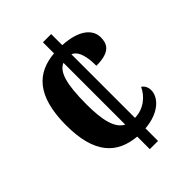

<svg xmlns="http://www.w3.org/2000/svg" viewBox="-209 -811 907 907"><g transform="rotate(-45 244.5 -357.0)"><path d="M247 -84V0H302V-84C401 -92 449 -146 449 -192C449 -210 442 -228 426 -237C406 -193 361 -155 302 -154V-579C338 -564 347 -513 347 -457C442 -457 457 -496 457 -537C457 -591 408 -634 302 -640V-714H247V-640C128 -630 47 -558 47 -359C47 -170 123 -95 247 -84ZM247 -577V-164C202 -187 185 -253 185 -360C185 -500 205 -559 247 -577Z"/></g></svg>

Font: Noto Serif Devanagari Condensed
Style: Bold
Weight: 700
Width: 3
Designer: Universal Thirst, Indian Type Foundry and the Monotype Design Team
Foundry: Monotype Imaging Inc.
Version: Version 2.004